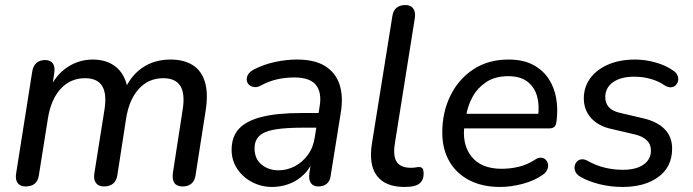

<svg xmlns="http://www.w3.org/2000/svg" viewBox="-20 -732 2747 761"><path d="M81 7Q60 7 50 -6.5Q40 -20 44 -45L108 -450Q112 -472 125 -483Q138 -494 159 -494Q180 -494 189.5 -480.5Q199 -467 195 -443L183 -362L175 -378Q202 -436 247.5 -466Q293 -496 348 -496Q405 -496 441.5 -465Q478 -434 487 -374L475 -378Q500 -434 546.5 -465Q593 -496 656 -496Q708 -496 743 -474.5Q778 -453 792 -408Q806 -363 795 -293L755 -37Q752 -16 739 -4.5Q726 7 704 7Q681 7 671.5 -6.5Q662 -20 665 -45L704 -297Q714 -360 695 -391Q676 -422 627 -422Q569 -422 530.5 -380Q492 -338 480 -263L445 -37Q442 -16 428.5 -4.5Q415 7 392 7Q371 7 360.5 -6.5Q350 -20 354 -45L394 -297Q404 -360 385 -391Q366 -422 317 -422Q259 -422 220.5 -380Q182 -338 170 -263L134 -37Q128 7 81 7Z M1059 9Q1016 9 979.5 -10Q943 -29 920.5 -62.5Q898 -96 898 -138Q898 -190 927 -221.5Q956 -253 1017 -268.5Q1078 -284 1173 -284H1254L1245 -226H1183Q1110 -226 1068 -218.5Q1026 -211 1007.5 -193Q989 -175 989 -144Q989 -102 1017 -79.5Q1045 -57 1083 -57Q1118 -57 1148.5 -73Q1179 -89 1200.5 -118.5Q1222 -148 1228 -190L1247 -311Q1256 -366 1232 -395.5Q1208 -425 1146 -425Q1111 -425 1078 -417.5Q1045 -410 1012 -392Q998 -385 986 -387Q974 -389 966.5 -396.5Q959 -404 958 -415Q957 -426 963.5 -437Q970 -448 987 -457Q1026 -477 1070.5 -486.5Q1115 -496 1157 -496Q1228 -496 1269.5 -469.5Q1311 -443 1326 -396.5Q1341 -350 1331 -287L1291 -38Q1289 -16 1276 -4.5Q1263 7 1242 7Q1222 7 1212.5 -6Q1203 -19 1206 -44L1218 -121L1226 -109Q1213 -69 1186.5 -42.5Q1160 -16 1127 -3.5Q1094 9 1059 9Z M1583 9Q1508 9 1474.5 -34.5Q1441 -78 1454 -162L1535 -667Q1538 -690 1551.5 -701Q1565 -712 1587 -712Q1608 -712 1618 -698Q1628 -684 1624 -659L1545 -163Q1537 -112 1553 -89.5Q1569 -67 1608 -67Q1621 -67 1628.5 -68.5Q1636 -70 1641 -70Q1649 -70 1654 -65Q1659 -60 1659 -44Q1659 -23 1649 -11Q1639 1 1625 4Q1617 7 1604.5 8Q1592 9 1583 9Z M1962 9Q1892 9 1840.5 -17.5Q1789 -44 1761 -92.5Q1733 -141 1733 -207Q1733 -287 1765 -352.5Q1797 -418 1856 -457Q1915 -496 1995 -496Q2053 -496 2092 -475.5Q2131 -455 2154 -420.5Q2177 -386 2184.5 -342.5Q2192 -299 2186 -253Q2184 -235 2177 -229Q2170 -223 2155 -223H1804L1812 -281H2130L2112 -267Q2119 -313 2109 -349.5Q2099 -386 2071 -408Q2043 -430 1994 -430Q1942 -430 1907 -406.5Q1872 -383 1852.5 -347Q1833 -311 1827 -270L1822 -245Q1809 -162 1848 -112.5Q1887 -63 1968 -63Q2003 -63 2036 -71Q2069 -79 2099 -98Q2113 -108 2124.5 -107Q2136 -106 2143 -99Q2150 -92 2152 -81.5Q2154 -71 2149 -59.5Q2144 -48 2131 -39Q2097 -15 2050.5 -3Q2004 9 1962 9Z M2448 9Q2400 9 2356 -2Q2312 -13 2281 -31Q2267 -39 2261.5 -50Q2256 -61 2257.5 -72Q2259 -83 2266 -91Q2273 -99 2284.5 -100.5Q2296 -102 2310 -94Q2342 -76 2377 -67.5Q2412 -59 2449 -59Q2501 -59 2530.5 -79.5Q2560 -100 2560 -136Q2560 -160 2543.5 -176Q2527 -192 2497 -199L2403 -221Q2352 -232 2323 -264Q2294 -296 2294 -342Q2294 -386 2318.5 -420.5Q2343 -455 2389 -475.5Q2435 -496 2498 -496Q2537 -496 2578 -484.5Q2619 -473 2647 -453Q2660 -445 2665 -433.5Q2670 -422 2667.5 -411.5Q2665 -401 2658 -394Q2651 -387 2639.5 -386Q2628 -385 2614 -394Q2589 -411 2558 -419.5Q2527 -428 2494 -428Q2440 -428 2409.5 -406Q2379 -384 2379 -347Q2379 -324 2392.5 -308Q2406 -292 2436 -285L2530 -263Q2585 -250 2614.5 -220Q2644 -190 2644 -143Q2644 -71 2590 -31Q2536 9 2448 9Z"/></svg>

Font: Nunito Medium
Style: Italic
Weight: 500
Designer: Vernon Adams
Foundry: Vernon Adams
Version: Version 3.601